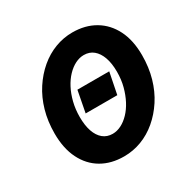

<svg xmlns="http://www.w3.org/2000/svg" viewBox="-152 -811 968 972"><g transform="rotate(-30 332.5 -325.5)"><path d="M244 -274 268 -399H454L429 -274ZM305 12Q230 12 174.5 -20.5Q119 -53 88 -115Q57 -177 57 -264Q57 -335 74.5 -396Q92 -457 124 -506Q156 -555 198 -590.5Q240 -626 289 -644.5Q338 -663 390 -663Q465 -663 521 -630Q577 -597 608 -535.5Q639 -474 639 -387Q639 -316 621.5 -255Q604 -194 572 -145Q540 -96 498 -60.5Q456 -25 407 -6.5Q358 12 305 12ZM312 -116Q337 -116 362 -128.5Q387 -141 409.5 -164.5Q432 -188 449 -220.5Q466 -253 476.5 -292.5Q487 -332 487 -378Q487 -427 474.5 -462Q462 -497 439 -516Q416 -535 383 -535Q358 -535 333 -522.5Q308 -510 285.5 -486.5Q263 -463 246 -430.5Q229 -398 219 -358Q209 -318 209 -273Q209 -224 221 -189Q233 -154 256 -135Q279 -116 312 -116Z"/></g></svg>

Font: Source Sans 3 ExtraBold
Style: Italic
Weight: 800
Italic angle: -11°
Version: Version 3.052;hotconv 1.1.0;makeotfexe 2.6.0